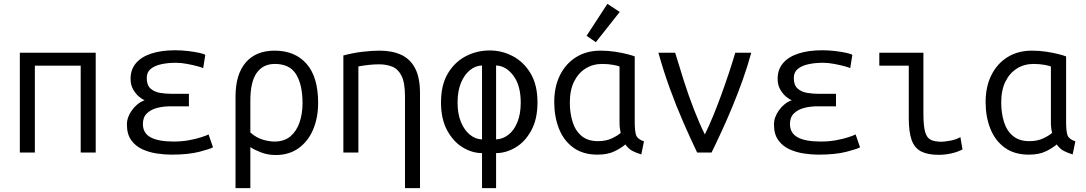

<svg xmlns="http://www.w3.org/2000/svg" viewBox="-20 -792 5640 997"><path d="M83 0V-518H477V0H399V-451H161V0Z M869 11Q834 11 794 5Q754 -1 719 -17Q684 -33 661.5 -64Q639 -95 639 -146Q639 -183 665 -219.5Q691 -256 731 -272Q719 -276 702 -290Q685 -304 671.5 -327.5Q658 -351 658 -383Q658 -431 686 -464Q714 -497 766 -514Q818 -531 890 -531Q923 -531 956.5 -527Q990 -523 1015 -517.5Q1040 -512 1046 -507L1035 -438Q1031 -441 1007.5 -447.5Q984 -454 952.5 -460Q921 -466 893 -466Q852 -466 817.5 -458.5Q783 -451 762.5 -434Q742 -417 742 -387Q742 -349 762.5 -331.5Q783 -314 812.5 -309.5Q842 -305 868 -305H961V-240H865Q828 -240 795.5 -231.5Q763 -223 742.5 -203Q722 -183 722 -148Q722 -101 762 -79Q802 -57 883 -57Q925 -57 962.5 -64Q1000 -71 1027 -80Q1054 -89 1063 -94L1086 -27Q1073 -19 1016 -4Q959 11 869 11Z M1203 185V-290Q1203 -406 1256 -467.5Q1309 -529 1406 -529Q1512 -529 1572 -460.5Q1632 -392 1632 -258Q1632 -181 1606 -119.5Q1580 -58 1530.5 -22.5Q1481 13 1412 13Q1370 13 1334.5 -1Q1299 -15 1280 -28V185ZM1405 -57Q1456 -57 1488 -84Q1520 -111 1535.5 -156.5Q1551 -202 1551 -256Q1551 -351 1518 -405.5Q1485 -460 1407 -460Q1346 -460 1313 -413.5Q1280 -367 1280 -269V-104Q1312 -76 1345.5 -66.5Q1379 -57 1405 -57Z M2083 185V-291Q2083 -363 2065 -398.5Q2047 -434 2016.5 -446Q1986 -458 1948 -458Q1923 -458 1895 -455Q1867 -452 1841 -447V0H1763V-504Q1816 -518 1865 -523.5Q1914 -529 1951 -529Q2016 -529 2063 -507.5Q2110 -486 2135.5 -437.5Q2161 -389 2161 -307V185Z M2483 185V3Q2432 3 2383 -26.5Q2334 -56 2302 -115Q2270 -174 2270 -260Q2270 -351 2305.5 -410.5Q2341 -470 2398.5 -500Q2456 -530 2523 -530Q2587 -530 2643.5 -500Q2700 -470 2735.5 -410.5Q2771 -351 2771 -260Q2771 -174 2739 -115Q2707 -56 2657.5 -26.5Q2608 3 2556 3V185ZM2483 -68V-452Q2449 -451 2420 -427.5Q2391 -404 2373.5 -361.5Q2356 -319 2356 -259Q2356 -201 2373.5 -158.5Q2391 -116 2420 -92.5Q2449 -69 2483 -68ZM2556 -68Q2592 -70 2621 -93Q2650 -116 2667 -158.5Q2684 -201 2684 -259Q2684 -348 2646 -399Q2608 -450 2556 -452Z M3083 11Q3007 11 2957 -25.5Q2907 -62 2882.5 -124Q2858 -186 2858 -262Q2858 -342 2888 -402Q2918 -462 2972 -495.5Q3026 -529 3099 -529Q3137 -529 3173 -523.5Q3209 -518 3236.5 -511Q3264 -504 3276 -499V-158Q3276 -110 3283.5 -89.5Q3291 -69 3324 -58L3310 10Q3282 1 3263.5 -8.5Q3245 -18 3227 -42Q3210 -26 3173.5 -7.5Q3137 11 3083 11ZM3085 -59Q3128 -59 3159.5 -74.5Q3191 -90 3203 -102Q3200 -116 3198.5 -128Q3197 -140 3197 -156V-446Q3192 -450 3165 -455Q3138 -460 3107 -460Q3059 -460 3021 -436.5Q2983 -413 2961 -368.5Q2939 -324 2939 -260Q2939 -206 2953 -160Q2967 -114 2999.5 -86.5Q3032 -59 3085 -59ZM3074 -573 3026 -606 3134 -772 3198 -730Z M3600 0Q3566 -71 3529 -155.5Q3492 -240 3458.5 -332Q3425 -424 3399 -518H3486Q3506 -451 3531 -372.5Q3556 -294 3584.5 -221Q3613 -148 3640 -94Q3660 -134 3681.5 -186Q3703 -238 3724 -295.5Q3745 -353 3764 -410Q3783 -467 3798 -518H3881Q3862 -448 3837 -378Q3812 -308 3784.5 -241.5Q3757 -175 3729 -114Q3701 -53 3675 0Z M4229 11Q4194 11 4154 5Q4114 -1 4079 -17Q4044 -33 4021.5 -64Q3999 -95 3999 -146Q3999 -183 4025 -219.5Q4051 -256 4091 -272Q4079 -276 4062 -290Q4045 -304 4031.5 -327.5Q4018 -351 4018 -383Q4018 -431 4046 -464Q4074 -497 4126 -514Q4178 -531 4250 -531Q4283 -531 4316.5 -527Q4350 -523 4375 -517.5Q4400 -512 4406 -507L4395 -438Q4391 -441 4367.5 -447.5Q4344 -454 4312.5 -460Q4281 -466 4253 -466Q4212 -466 4177.5 -458.5Q4143 -451 4122.5 -434Q4102 -417 4102 -387Q4102 -349 4122.5 -331.5Q4143 -314 4172.5 -309.5Q4202 -305 4228 -305H4321V-240H4225Q4188 -240 4155.5 -231.5Q4123 -223 4102.5 -203Q4082 -183 4082 -148Q4082 -101 4122 -79Q4162 -57 4243 -57Q4285 -57 4322.5 -64Q4360 -71 4387 -80Q4414 -89 4423 -94L4446 -27Q4433 -19 4376 -4Q4319 11 4229 11Z M4854 12Q4798 12 4763.5 -5.5Q4729 -23 4714 -64.5Q4699 -106 4699 -179V-451H4546V-518H4775V-201Q4775 -140 4783.5 -108.5Q4792 -77 4812.5 -66.5Q4833 -56 4869 -56Q4883 -56 4914 -61.5Q4945 -67 4967 -80L4978 -16Q4951 -2 4918.5 5Q4886 12 4854 12Z M5323 11Q5247 11 5197 -25.5Q5147 -62 5122.5 -124Q5098 -186 5098 -262Q5098 -342 5128 -402Q5158 -462 5212 -495.5Q5266 -529 5339 -529Q5377 -529 5413 -523.5Q5449 -518 5476.5 -511Q5504 -504 5516 -499V-158Q5516 -110 5523.5 -89.5Q5531 -69 5564 -58L5550 10Q5522 1 5503.5 -8.5Q5485 -18 5467 -42Q5450 -26 5413.5 -7.5Q5377 11 5323 11ZM5325 -59Q5368 -59 5399.5 -74.5Q5431 -90 5443 -102Q5440 -116 5438.5 -128Q5437 -140 5437 -156V-446Q5432 -450 5405 -455Q5378 -460 5347 -460Q5299 -460 5261 -436.5Q5223 -413 5201 -368.5Q5179 -324 5179 -260Q5179 -206 5193 -160Q5207 -114 5239.5 -86.5Q5272 -59 5325 -59Z"/></svg>

Font: Ubuntu Sans Mono
Style: Regular
Weight: 400
Monospace: yes
Designer: Dalton Maag Ltd
Foundry: Dalton Maag Ltd
Version: Version 1.006